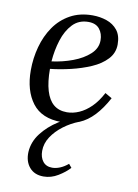

<svg xmlns="http://www.w3.org/2000/svg" viewBox="-88 -570 653 907"><g transform="rotate(10 238.5 -116.0)"><path d="M282 -511Q318 -511 350 -500Q382 -489 402 -464Q422 -439 422 -396Q422 -355 394 -325Q366 -295 321 -275.5Q276 -256 225 -244Q174 -232 127 -227Q127 -165 139.5 -123Q152 -81 177 -60Q202 -39 241 -39Q270 -39 299.5 -52Q329 -65 356 -91.5Q383 -118 405 -160L438 -141Q410 -89 378 -55Q346 -21 308 -5Q270 11 224 11Q129 11 84 -48.5Q39 -108 39 -205Q39 -263 54 -318Q69 -373 99 -416.5Q129 -460 175 -485.5Q221 -511 282 -511ZM268 -477Q222 -477 192.5 -446Q163 -415 147.5 -366Q132 -317 128 -263Q181 -270 229 -288Q277 -306 308 -334.5Q339 -363 339 -401Q339 -433 321.5 -455Q304 -477 268 -477ZM185 279Q141 279 117 250.5Q93 222 95 177Q98 128 129.5 87Q161 46 209 15.5Q257 -15 309 -31L307 -5Q268 10 234 35.5Q200 61 179 93Q158 125 158 161Q158 192 173.5 211.5Q189 231 218 231Q236 231 255.5 223Q275 215 294 199L308 216Q287 239 254 259Q221 279 185 279Z"/></g></svg>

Font: Lora Italic
Style: Italic
Weight: 400
Italic angle: -3°
Designer: Olga Karpushina, Alexei Vanyashin (Cyrillic)
Foundry: Cyreal
Version: Version 2.210; ttfautohint (v1.8.1.43-b0c9)